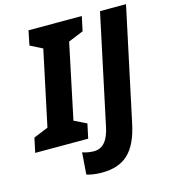

<svg xmlns="http://www.w3.org/2000/svg" viewBox="-167 -820 1014 1141"><g transform="rotate(-15 340.0 -249.0)"><path d="M-35 0H291L310 -89L234 -126L331 -587L424 -625L443 -714H115L97 -625L172 -587L74 -126L-16 -89ZM318 216C455 216 531 150 567 -21L715 -714H555L412 -43C396 35 364 81 306 81C278 81 256 76 235 69L225 203C250 211 280 216 318 216Z"/></g></svg>

Font: Noto Sans SemiCondensed ExtraBold
Style: Italic
Weight: 800
Width: 4
Italic angle: -12°
Designer: Monotype Design Team
Foundry: Monotype Imaging Inc.
Version: Version 2.013